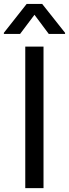

<svg xmlns="http://www.w3.org/2000/svg" viewBox="-44 -967 355 987"><path d="M179.7 -727.3H85.9V0H179.7ZM-24.1 -792.6H59.3L133.2 -891L206.7 -792.6H290.5V-798.3L172.9 -946.7H93L-24.1 -798.3Z"/></svg>

Font: Margiela Sans Text
Style: Regular
Weight: 400
Designer: Stefan Endress, Andreas Faust
Version: Version 1.100;FEAKit 1.0